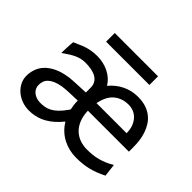

<svg xmlns="http://www.w3.org/2000/svg" viewBox="-148 -907 1148 1148"><g transform="rotate(45 426.0 -333.5)"><path d="M600.6 -434.6Q546.9 -434.6 509 -403.1Q471.2 -371.6 459 -305.2H712.9Q712.9 -336.4 703.9 -360.6Q694.8 -384.8 679.4 -401.4Q664.1 -418 643.8 -426.3Q623.5 -434.6 600.6 -434.6ZM368.7 -236.8Q359.4 -236.3 342.8 -235.8Q326.2 -235.4 307.6 -234.6Q289.1 -233.9 271.2 -232.7Q253.4 -231.4 241.7 -229.5Q210.9 -224.1 190.9 -215.1Q170.9 -206.1 158.7 -194.3Q146.5 -182.6 141.6 -168Q136.7 -153.3 136.7 -136.7Q136.7 -122.1 142.8 -109.6Q148.9 -97.2 159.9 -88.1Q170.9 -79.1 186 -73.7Q201.2 -68.4 219.7 -68.4Q238.3 -68.4 256.3 -71.5Q274.4 -74.7 292.5 -84.2Q310.5 -93.8 329.3 -111.6Q348.1 -129.4 368.7 -158.7Q371.1 -161.6 373 -164.3Q375 -167 376 -170.9Q372.6 -186 370.6 -202.6Q368.7 -219.2 368.7 -236.8ZM607.9 -507.8Q645.5 -507.8 674.6 -498.3Q703.6 -488.8 725.1 -472.2Q746.6 -455.6 761 -433.1Q775.4 -410.6 784.4 -384.8Q793.5 -358.9 797.1 -331.1Q800.8 -303.2 800.8 -275.9V-236.8H454.1Q455.6 -193.8 468.5 -162.1Q481.4 -130.4 502.9 -109.6Q524.4 -88.9 553.2 -78.6Q582 -68.4 615.2 -68.4Q638.7 -68.4 661.1 -70.8Q683.6 -73.2 705.6 -79.1Q727.5 -85 749.3 -94.2Q771 -103.5 793.5 -117.2L803.2 -36.6Q777.3 -23.4 753.4 -14.2Q729.5 -4.9 705.3 1Q681.2 6.8 656.2 9.5Q631.3 12.2 603 12.2Q572.8 12.2 544.2 5.4Q515.6 -1.5 490 -14.9Q464.4 -28.3 442.9 -48.6Q421.4 -68.8 405.3 -95.7Q399.9 -89.4 394.3 -83.3Q388.7 -77.1 383.3 -70.8Q361.8 -47.9 339.6 -32Q317.4 -16.1 295.2 -6.3Q272.9 3.4 250.2 7.8Q227.5 12.2 205.1 12.2Q170.4 12.2 141.4 1Q112.3 -10.3 91.3 -29.1Q70.3 -47.9 58.3 -72.5Q46.4 -97.2 46.4 -124.5Q46.4 -152.3 55.7 -180.2Q64.9 -208 86.9 -231.7Q108.9 -255.4 145.5 -272.9Q182.1 -290.5 236.8 -297.9Q249.5 -299.3 268.8 -300.5Q288.1 -301.8 307.9 -302.5Q327.6 -303.2 344.5 -304Q361.3 -304.7 368.7 -305.2V-346.7Q368.7 -368.7 359.1 -384.5Q349.6 -400.4 332.8 -410.4Q315.9 -420.4 292.5 -425Q269 -429.7 241.7 -429.7Q222.2 -429.7 205.3 -425.8Q188.5 -421.9 171.6 -414.1Q154.8 -406.2 137 -395Q119.1 -383.8 97.7 -368.7Q97.7 -376.5 98.1 -389.4Q98.6 -402.3 99.1 -416.3Q99.6 -430.2 100.6 -443.1Q101.6 -456.1 102.5 -463.9Q121.6 -471.7 138.7 -479.7Q155.8 -487.8 174.3 -493.9Q192.9 -500 214.4 -503.9Q235.8 -507.8 263.7 -507.8Q288.6 -507.8 312.7 -502.4Q336.9 -497.1 358.6 -486.6Q380.4 -476.1 398.7 -460Q417 -443.8 429.7 -422.4Q462.9 -462.9 508.8 -485.4Q554.7 -507.8 607.9 -507.8ZM239.3 -678.7H605.5V-605.5H239.3Z"/></g></svg>

Font: Andika FrenchTight
Style: Regular
Weight: 400
Designer: Victor Gaultney, Annie Olsen, Julie Remington, Don Collingsworth, Eric Hays, Becca Hirsbrunner
Foundry: SIL International
Version: Version 5.000 ; Dig1 Dig4Opn Dig7 LnSpcTght